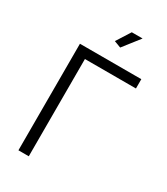

<svg xmlns="http://www.w3.org/2000/svg" viewBox="-222 -1013 963 1108"><g transform="rotate(30 259.5 -458.5)"><path d="M303 -807 258 -824 317 -917H389ZM500 -648H160V0H91V-710H500Z"/></g></svg>

Font: Oxford Sans
Style: Regular
Weight: 400
Designer: Matt McInerney, Pablo Impallari, Rodrigo Fuenzalida
Foundry: Matt McInerney, Pablo Impallari, Rodrigo Fuenzalida
Version: Version 3.000g; ttfautohint (v1.5) -l 8 -r 28 -G 28 -x 14 -D